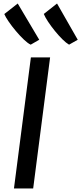

<svg xmlns="http://www.w3.org/2000/svg" viewBox="-20 -1074 463 1094"><path d="M59.5 0 156 -747H265.5L169 0ZM155 -819.5Q138.5 -827 116 -848.5Q93.5 -870 70.5 -897.2Q47.5 -924.5 29.5 -950.8Q11.5 -977 4.5 -994L81 -1054L203.5 -847.5ZM373.5 -819.5Q357 -829 335.5 -850.2Q314 -871.5 292.5 -898Q271 -924.5 254 -950.2Q237 -976 229.5 -994.5L305 -1054L423 -847.5Z"/></svg>

Font: Merriweather Sans Italic
Style: Regular
Weight: 400
Italic angle: -7.5°
Designer: Eben Sorkin
Foundry: Eben Sorkin
Version: Version 1.008; ttfautohint (v1.7.19-72a1) -l 8 -r 50 -G 200 